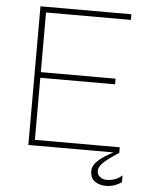

<svg xmlns="http://www.w3.org/2000/svg" viewBox="-58 -735 725 949"><g transform="rotate(5 304.5 -260.0)"><path d="M104 -688H134V0H104ZM120 -660V-688H555V-660ZM120 0V-28H555V0ZM120 -336V-364H505V-336ZM527 0H555Q512 27 484.5 51Q457 75 457 98Q457 115 470.5 126.5Q484 138 506 138Q525 138 544.5 131.5Q564 125 581 109V143Q567 153 547.5 160.5Q528 168 504 168Q469 168 447 151Q425 134 425 102Q425 73 453 48Q481 23 527 0Z"/></g></svg>

Font: Roundo Variable
Style: Regular
Weight: 200
Designer: Shiva Nallaperumal
Foundry: Indian Type Foundry
Version: Version 2.000